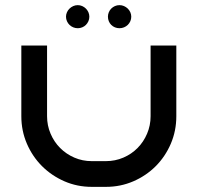

<svg xmlns="http://www.w3.org/2000/svg" viewBox="-20 -727 769 747"><path d="M666 -549.8V-274.9Q666 -217.8 644.5 -167.7Q623 -117.7 585.7 -80.3Q548.3 -43 498.5 -21.5Q448.7 0 392.1 0H336.9Q280.3 0 230.5 -21.7Q180.7 -43.5 143.3 -80.8Q106 -118.2 84.5 -168.2Q63 -218.3 63 -274.9V-549.8H163.1V-274.9Q163.1 -238.8 176.8 -206.8Q190.4 -174.8 214.1 -151.1Q237.8 -127.4 269.3 -113.8Q300.8 -100.1 336.9 -100.1H392.1Q428.2 -100.1 460 -113.8Q491.7 -127.4 515.1 -151.1Q538.6 -174.8 552.2 -206.8Q565.9 -238.8 565.9 -274.9V-549.8ZM327.6 -662.1Q327.6 -652.8 324 -644.5Q320.3 -636.2 314.2 -630.1Q308.1 -624 299.8 -620.6Q291.5 -617.2 282.7 -617.2Q273.4 -617.2 265.1 -620.6Q256.8 -624 250.5 -630.1Q244.1 -636.2 240.5 -644.5Q236.8 -652.8 236.8 -662.1Q236.8 -670.9 240.5 -679.2Q244.1 -687.5 250.5 -693.6Q256.8 -699.7 265.1 -703.4Q273.4 -707 282.7 -707Q291.5 -707 299.8 -703.4Q308.1 -699.7 314.2 -693.6Q320.3 -687.5 324 -679.2Q327.6 -670.9 327.6 -662.1ZM490.7 -662.1Q490.7 -652.8 487.1 -644.5Q483.4 -636.2 477.1 -630.1Q470.7 -624 462.4 -620.6Q454.1 -617.2 444.8 -617.2Q435.5 -617.2 427.2 -620.6Q418.9 -624 412.8 -630.1Q406.7 -636.2 403.3 -644.5Q399.9 -652.8 399.9 -662.1Q399.9 -670.9 403.3 -679.2Q406.7 -687.5 412.8 -693.6Q418.9 -699.7 427.2 -703.4Q435.5 -707 444.8 -707Q454.1 -707 462.4 -703.4Q470.7 -699.7 477.1 -693.6Q483.4 -687.5 487.1 -679.2Q490.7 -670.9 490.7 -662.1Z"/></svg>

Font: Bruno Ace SC
Style: Regular
Weight: 400
Designer: Astigmatic (AOETI)
Foundry: Astigmatic (AOETI)
Version: Version 1.000